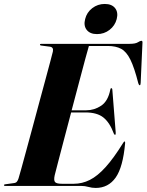

<svg xmlns="http://www.w3.org/2000/svg" viewBox="-36 -916 723 946"><path d="M362.5 0H-10.5Q-16.5 0 -16.5 -3.5Q-16.5 -7.5 -10 -8L33 -14Q42.5 -15 47.5 -21.2Q52.5 -27.5 55.5 -37.5Q59.5 -50.5 69.8 -87.8Q80 -125 94.5 -178.2Q109 -231.5 125.5 -292.5Q142 -353.5 158.2 -414.2Q174.5 -475 188.8 -527.2Q203 -579.5 212.5 -615.5Q222 -651.5 224.5 -662Q229 -683.5 209.5 -686L167.5 -691.5Q161 -692 161 -696Q161 -700 167 -700H602.5Q631 -700 643 -707.5Q655 -715 660.5 -715Q666.5 -715 666 -706L657 -507Q656.5 -496 652.5 -496Q648.5 -496 645.5 -505.5Q626 -582.5 606.5 -622Q587 -661.5 560.8 -675.5Q534.5 -689.5 495 -689.5H402Q397.5 -675 384.5 -626.8Q371.5 -578.5 353.8 -511.5Q336 -444.5 317 -372.5H388.5Q428.5 -372.5 462.5 -395.2Q496.5 -418 507.5 -474.5Q508.5 -481.5 512.5 -481.5Q517 -481.5 517.5 -473.5L534 -264.5Q535 -252.5 531.5 -252Q527.5 -251 524.5 -258.5Q505 -311.5 473.8 -336.8Q442.5 -362 385.5 -362H314.5Q295.5 -291 278.5 -225.5Q261.5 -160 249.2 -113.5Q237 -67 233.5 -52.5Q228 -27.5 235.2 -19Q242.5 -10.5 269.5 -10.5H327.5Q368.5 -10.5 406.5 -29.5Q444.5 -48.5 484.2 -92.5Q524 -136.5 570.5 -211.5Q575 -219 577.5 -219Q581.5 -219 580.5 -210.5Q570 -92 533.8 -41Q497.5 10 435.5 10Q416.5 10 399.8 5Q383 0 362.5 0ZM442 -748Q407.5 -748 391.2 -768.8Q375 -789.5 383.5 -822Q391.5 -855 418.5 -875.8Q445.5 -896.5 480 -896.5Q515 -896.5 531.2 -875.8Q547.5 -855 539 -822Q530.5 -789.5 503.8 -768.8Q477 -748 442 -748Z"/></svg>

Font: Fraunces 144pt
Style: Bold Italic
Weight: 700
Italic angle: -16°
Version: Version 1.000;[b76b70a41]